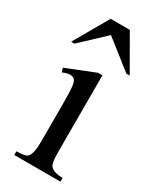

<svg xmlns="http://www.w3.org/2000/svg" viewBox="-177 -728 636 781"><g transform="rotate(30 140.5 -338.0)"><path d="M184.6 -460V-100.6Q184.6 -47.9 194.3 -36.6Q204.1 -25.4 216.8 -22.5Q230.5 -17.6 252.9 -17.6V0H36.1V-17.6Q78.1 -17.6 86.9 -27.3Q103.5 -43 103.5 -100.6V-273.4Q103.5 -355.5 98.6 -372.1Q93.8 -388.7 87.9 -391.6Q81.1 -396.5 69.3 -396.5Q56.6 -396.5 36.1 -387.7L29.3 -406.2L164.1 -460ZM98.6 -675.8H188.5L281.2 -514.6H265.6L132.8 -619.1L21.5 -514.6H5.9Z"/></g></svg>

Font: Menaion Unicode
Style: Regular
Weight: 400
Designer: Aleksandr Andreev
Foundry: Ponomar Technologies, Inc.
Version: 2.0